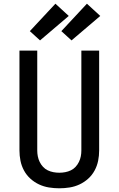

<svg xmlns="http://www.w3.org/2000/svg" viewBox="-20 -1008 640 1036"><path d="M300 8Q272 8 244 3.5Q216 -1 190.5 -13Q165 -25 144 -44Q123 -63 109.5 -88Q96 -113 90.5 -140.5Q85 -168 85 -196V-735H181V-196Q181 -180 184 -164.5Q187 -149 194 -134.5Q201 -120 212 -108Q223 -96 237.5 -89Q252 -82 268 -79Q284 -76 300 -76Q316 -76 332 -79Q348 -82 362.5 -89Q377 -96 388 -108Q399 -120 406 -134.5Q413 -149 416 -164.5Q419 -180 419 -196V-735H515V-196Q515 -168 509.5 -140.5Q504 -113 490.5 -88Q477 -63 456 -44Q435 -25 409.5 -13Q384 -1 356 3.5Q328 8 300 8ZM366 -790 311 -840 449 -988 521 -922ZM196 -790 141 -840 279 -988 351 -922Z"/></svg>

Font: Iosevka Curly Medium Extended
Style: Regular
Weight: 500
Width: 7
Monospace: yes
Designer: Belleve Invis
Foundry: Belleve Invis
Version: Version 11.1.0; ttfautohint (v1.8.3)